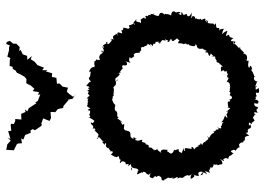

<svg xmlns="http://www.w3.org/2000/svg" viewBox="-149 -771 939 681"><g transform="rotate(-90 320.5 -430.5)"><path d="M320 -637 318 -641 329 -656 336 -663 350 -659 354 -679 356 -680 365 -689 364 -698 385 -700 388 -716 401 -715 408 -738 412 -731V-750L421 -744L430 -767L442 -777L451 -791L462 -787L449 -803L463 -804L468 -819L484 -827L480 -832L494 -830L506 -842V-853L516 -865L512 -876L505 -878L500 -865L493 -868H483L460 -874L455 -863L450 -865L427 -866L424 -855H417L411 -845L403 -840C401 -836 399 -831 397 -827L388 -812L380 -806L366 -807L358 -793L363 -797L346 -778L338 -784L334 -761L325 -766L326 -757L303 -766L297 -775L294 -771L291 -777L277 -798L266 -803L273 -812L264 -809L257 -825L237 -824L239 -846H232L221 -851L222 -861L217 -862L197 -860L196 -871L168 -863L173 -873L162 -862L149 -874L129 -878L130 -880L129 -869L128 -851L150 -840L152 -836L153 -822L170 -825L166 -817L182 -811L190 -791L198 -792L203 -784L199 -776L214 -754L220 -751L221 -754L241 -747L232 -724L243 -719L263 -721L264 -715L263 -704L274 -695L276 -687L278 -676L285 -675L306 -657L307 -660L311 -642L330 -630ZM320 -497C331 -498 324 -496 335 -498C325 -497 338 -491 332 -498C349 -492 350 -501 352 -497C363 -489 367 -483 357 -493C358 -484 377 -495 379 -480C370 -490 369 -491 380 -491C384 -493 386 -482 398 -475C402 -475 397 -486 405 -473C411 -469 396 -474 405 -474C402 -478 417 -467 418 -465C417 -463 417 -464 424 -467C435 -466 425 -458 431 -450C442 -446 447 -461 444 -457C445 -456 438 -443 439 -437C450 -450 460 -433 465 -443C452 -433 451 -441 459 -427C464 -423 458 -422 467 -426C475 -420 473 -418 474 -404C487 -405 474 -399 481 -401C484 -399 476 -399 492 -400C499 -383 499 -397 493 -393C501 -382 495 -385 502 -377C506 -377 509 -380 497 -362C496 -371 514 -370 497 -358C507 -357 507 -356 505 -350C518 -350 513 -334 505 -331C508 -342 522 -340 507 -335C509 -330 513 -331 519 -324C519 -318 512 -305 524 -317C510 -298 525 -299 513 -307C512 -296 512 -303 523 -294C522 -289 509 -293 519 -280C527 -268 524 -275 525 -272C509 -257 526 -263 508 -269C507 -254 507 -253 504 -248C509 -245 522 -253 505 -247C508 -235 508 -243 503 -237C503 -228 507 -231 500 -228C495 -208 496 -209 507 -205C495 -204 505 -212 500 -202C497 -200 494 -203 493 -200C486 -197 487 -182 490 -182C489 -185 487 -180 480 -166C478 -178 469 -169 480 -161C473 -166 475 -168 474 -163C459 -156 458 -160 471 -152C456 -138 459 -136 463 -153C462 -135 457 -133 456 -138C441 -126 446 -136 440 -130C440 -130 438 -119 432 -120C440 -126 428 -111 423 -110C430 -121 412 -114 407 -117C419 -100 402 -107 408 -100C413 -95 407 -98 395 -91C401 -143 395 -94 395 -94C380 -93 379 -100 387 -94C387 -83 372 -96 372 -96C366 -80 359 -87 355 -83C355 -86 357 -91 353 -83C344 -88 335 -80 337 -91C338 -91 334 -81 337 -89C333 -77 327 -86 323 -85C319 -74 308 -73 307 -91C310 -85 299 -78 301 -91C296 -93 298 -92 283 -91C283 -91 282 -84 280 -94C276 -78 279 -82 263 -99C268 -88 268 -83 267 -90C251 -101 248 -90 259 -99C241 -90 239 -93 251 -102C245 -105 239 -104 227 -115C229 -99 228 -113 217 -113C216 -108 217 -121 208 -115C208 -115 200 -116 213 -133C200 -117 202 -126 201 -135C200 -131 189 -142 199 -145C190 -140 178 -135 190 -139C190 -143 186 -153 169 -159C171 -144 168 -159 180 -166C169 -162 176 -157 165 -164C161 -166 164 -173 156 -171C163 -175 147 -184 145 -183C154 -185 156 -191 150 -188C147 -191 142 -208 144 -192C136 -214 131 -207 132 -212C146 -217 138 -226 131 -218C134 -219 134 -231 134 -229C135 -240 139 -245 129 -245C128 -239 119 -249 136 -248C128 -251 117 -258 116 -253C122 -255 118 -269 132 -266C132 -274 125 -280 130 -279C129 -287 120 -281 116 -294C119 -300 121 -304 122 -299C120 -307 123 -307 130 -306C128 -306 134 -323 127 -328C123 -333 124 -328 119 -328C124 -335 130 -346 135 -341C125 -351 131 -342 128 -356C133 -347 129 -353 131 -357C142 -363 134 -369 142 -377C134 -373 149 -365 149 -385C136 -383 143 -380 153 -384C158 -390 155 -397 161 -401C148 -400 155 -397 165 -395C165 -409 158 -404 165 -421C168 -420 174 -410 169 -415C170 -427 184 -425 168 -427C172 -434 175 -439 185 -437C183 -438 197 -435 197 -451C202 -448 194 -458 203 -459C198 -462 207 -459 197 -454C201 -467 218 -456 221 -460C215 -472 223 -463 232 -476C223 -460 223 -463 234 -473C229 -469 245 -487 242 -486C243 -470 253 -490 243 -483C249 -487 263 -479 269 -491C257 -497 257 -485 263 -489C266 -487 269 -497 286 -491C279 -497 292 -489 288 -491C288 -485 286 -493 299 -499C310 -505 311 -500 314 -504C303 -490 312 -505 321 -499ZM320 11C329 4 337 11 333 5C330 20 330 20 349 18C336 0 349 9 358 7C349 18 354 -1 359 7C373 13 368 9 374 16C368 13 376 -3 387 1C393 12 387 -1 386 9C387 -2 401 3 411 -9C403 -11 416 -8 407 -8C422 -9 418 -4 411 -4C423 -7 436 -11 420 -16C427 -23 439 -19 447 -17C445 -15 440 -20 451 -30C442 -13 450 -20 447 -24C456 -24 470 -20 471 -39C473 -34 472 -28 479 -45C481 -47 475 -42 475 -35C477 -38 491 -51 491 -49C483 -54 504 -48 489 -48C492 -59 500 -56 506 -70C515 -57 519 -74 504 -72C510 -79 521 -63 515 -73C514 -84 519 -83 526 -72C528 -81 527 -85 538 -89C532 -100 529 -101 549 -94C552 -92 553 -99 539 -113C553 -109 555 -110 559 -104C557 -115 560 -119 552 -121L562 -123C559 -137 570 -132 579 -135C581 -132 565 -148 570 -136C570 -139 585 -148 577 -145C579 -162 576 -162 590 -173C591 -166 585 -160 579 -163C598 -172 596 -181 596 -172C590 -187 588 -187 595 -187C590 -193 594 -198 595 -207C595 -198 602 -204 593 -208C609 -206 604 -223 598 -219C597 -227 597 -218 617 -221C602 -224 598 -237 611 -237C612 -247 600 -248 619 -255C610 -261 602 -250 613 -268C615 -263 612 -259 618 -261C621 -282 610 -276 611 -270C622 -282 622 -282 620 -287C620 -287 617 -293 606 -293C617 -312 606 -314 608 -312C614 -306 613 -316 609 -315C613 -322 620 -328 612 -334C600 -342 609 -337 610 -335C603 -335 602 -340 611 -359C615 -350 608 -348 612 -367C599 -360 612 -363 607 -374C596 -382 608 -371 604 -385C588 -376 601 -387 593 -388C603 -384 598 -394 587 -406C589 -405 595 -398 579 -400C587 -408 578 -421 594 -416C581 -423 585 -429 576 -425C582 -419 566 -422 578 -425C565 -447 578 -443 564 -441C563 -436 563 -441 558 -446C562 -447 563 -466 563 -469C566 -457 548 -465 555 -470C547 -467 545 -467 542 -467C546 -477 551 -490 533 -481C543 -488 545 -486 541 -486C533 -499 534 -502 520 -497C528 -508 517 -511 522 -503C519 -502 506 -510 504 -518C514 -525 514 -508 511 -525C506 -518 507 -526 500 -535C486 -526 492 -534 498 -539C490 -535 483 -528 476 -535C487 -537 479 -546 475 -535C470 -537 471 -547 457 -548C465 -548 457 -550 449 -545C446 -563 456 -556 446 -560C444 -569 437 -563 432 -567C432 -560 430 -566 427 -564C430 -569 415 -560 423 -565C424 -567 424 -580 405 -584C410 -570 411 -577 407 -578C389 -581 385 -581 392 -581C397 -574 376 -591 385 -584C389 -580 384 -592 372 -577C368 -586 373 -580 357 -594C351 -580 357 -589 352 -583C348 -582 352 -594 343 -582C341 -598 334 -584 338 -584C330 -587 331 -592 322 -582C314 -592 308 -597 313 -586C310 -589 296 -592 301 -584C301 -592 286 -589 291 -588C283 -598 278 -581 277 -579C271 -591 273 -588 268 -585C274 -579 259 -579 256 -583C248 -584 245 -572 245 -588C244 -577 240 -580 245 -585C244 -586 241 -574 232 -565C216 -574 231 -575 226 -578C215 -578 219 -563 202 -572C207 -569 208 -562 199 -562C202 -570 190 -551 200 -567C184 -549 186 -548 174 -554C178 -548 176 -550 169 -557C166 -550 179 -553 173 -547C160 -534 162 -539 157 -529C163 -545 150 -533 148 -527C144 -536 155 -526 153 -524C145 -521 145 -531 135 -517C141 -508 134 -513 134 -515C126 -509 128 -504 125 -512C124 -498 124 -495 112 -507C112 -502 102 -491 105 -490C100 -479 102 -495 107 -479C87 -474 97 -473 97 -473C89 -470 84 -479 83 -473C88 -470 92 -465 85 -455C72 -454 82 -453 78 -443C79 -443 64 -452 80 -435C73 -438 65 -428 56 -433C68 -438 62 -431 68 -432C61 -425 68 -409 53 -408C63 -415 56 -407 43 -415C43 -404 57 -395 45 -391C56 -397 40 -399 52 -392C50 -377 46 -389 40 -369C40 -369 41 -376 47 -366C33 -370 33 -373 28 -356C27 -361 42 -349 33 -345C38 -341 37 -336 38 -336C30 -330 36 -330 35 -330C22 -323 21 -331 21 -318C32 -315 23 -315 23 -317C34 -301 31 -301 28 -296C37 -297 23 -300 34 -285C26 -286 37 -293 29 -290C23 -281 38 -273 31 -269C19 -275 37 -267 29 -253C38 -262 22 -257 36 -245C27 -248 37 -249 39 -237C42 -236 33 -229 44 -220C26 -229 26 -220 27 -222C29 -218 36 -204 42 -214C46 -216 37 -212 37 -194C51 -202 53 -190 52 -183C44 -178 41 -180 39 -189C58 -180 44 -171 43 -165C59 -178 54 -173 48 -155C67 -164 56 -159 56 -159C65 -151 66 -157 69 -151C58 -150 77 -139 79 -143C73 -133 82 -127 78 -135C79 -129 72 -130 78 -120C75 -112 83 -105 98 -120C84 -101 93 -102 99 -113C91 -101 107 -108 97 -89C105 -92 95 -90 114 -85C106 -90 104 -86 118 -71C112 -72 117 -70 123 -81C132 -79 126 -67 128 -75C133 -73 125 -55 125 -66C145 -51 138 -49 135 -52C145 -46 144 -59 154 -47C157 -36 159 -48 155 -38C167 -33 158 -41 163 -32C179 -29 178 -35 166 -30C176 -38 180 -21 179 -16C196 -34 187 -29 192 -20C191 -19 200 -24 201 -20C208 -20 201 -4 220 -12C213 -19 213 -17 227 -17C221 -5 217 -7 225 -7C237 6 228 5 242 -2C249 -1 241 -9 250 3C253 -3 256 8 256 8C257 -3 268 -1 260 14C280 4 267 14 282 15C281 8 286 0 295 2C292 19 293 14 298 16C299 19 307 17 308 3C308 6 316 13 316 4Z"/></g></svg>

Font: Charger Distortion
Style: 1
Weight: 400
Designer: Jasper
Foundry: Cannot Into Space Fonts
Version: Version 0.98